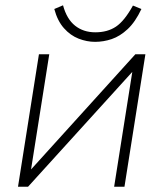

<svg xmlns="http://www.w3.org/2000/svg" viewBox="-20 -705 618 725"><path d="M48 0 127 -500H166L92 -32L69 -34L491 -500H529L450 0H411L485 -468L509 -466L86 0ZM339 -547Q308 -547 277 -559Q246 -571 221.5 -598.5Q197 -626 185 -671L218 -685Q232 -633 263.5 -608Q295 -583 340 -583Q386 -583 418 -604.5Q450 -626 482 -684L514 -671Q491 -622 462 -595Q433 -568 402 -557.5Q371 -547 339 -547Z"/></svg>

Font: Mulish ExtraLight
Style: Italic
Weight: 200
Italic angle: -9°
Designer: Vernon Adams
Foundry: Vernon Adams
Version: Version 3.603